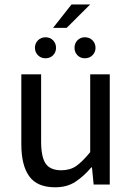

<svg xmlns="http://www.w3.org/2000/svg" viewBox="-20 -815 585 848"><path d="M223.6 12.2Q144 12.2 109.1 -36.4Q74.2 -85 74.2 -177.7V-486.8H161.6V-189.5Q161.6 -122.1 181.6 -92.5Q201.7 -63 251 -63Q290 -63 317.4 -82.3Q344.7 -101.6 378.4 -143.1V-486.8H464.8V0H393.6L386.2 -75.7H383.3Q349.6 -36.1 312.7 -12Q275.9 12.2 223.6 12.2ZM214.4 -691.9 295.9 -795.4H378.4L274.4 -691.9ZM181.2 -557.6Q161.1 -557.6 147.7 -571Q134.3 -584.5 134.3 -603.5Q134.3 -623.5 147.7 -637Q161.1 -650.4 181.2 -650.4Q201.2 -650.4 214.4 -637Q227.5 -623.5 227.5 -603.5Q227.5 -584.5 214.4 -571Q201.2 -557.6 181.2 -557.6ZM355 -557.6Q335 -557.6 322 -571Q309.1 -584.5 309.1 -603.5Q309.1 -623.5 322 -637Q335 -650.4 355 -650.4Q375 -650.4 388.4 -637Q401.9 -623.5 401.9 -603.5Q401.9 -584.5 388.4 -571Q375 -557.6 355 -557.6Z"/></svg>

Font: Varta Light Medium
Style: Regular
Weight: 500
Version: Version 1.004